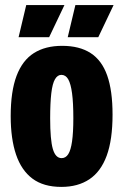

<svg xmlns="http://www.w3.org/2000/svg" viewBox="-20 -721 484 754"><path d="M221 13Q151 13 107.5 -19.5Q64 -52 43 -114Q22 -176 22 -265Q22 -362 45 -423Q68 -484 113 -512.5Q158 -541 224 -541Q292 -541 336 -512.5Q380 -484 401 -424.5Q422 -365 422 -271Q422 -172 399 -109.5Q376 -47 331 -17Q286 13 221 13ZM222 -100Q238 -100 248 -115.5Q258 -131 263 -166Q268 -201 268 -257Q268 -317 263 -354.5Q258 -392 248 -409.5Q238 -427 221 -427Q206 -427 196 -410Q186 -393 181.5 -355Q177 -317 177 -256Q177 -172 187.5 -136Q198 -100 222 -100ZM173 -575H53L83 -701H233ZM366 -575H246L276 -701H426Z"/></svg>

Font: Bricolage Grotesque 48pt Condensed ExtraBold
Style: Regular
Weight: 800
Width: 3
Designer: Mathieu Triay
Foundry: Atelier Triay
Version: Version 1.001;gftools[0.9.33.dev8+g029e19f]